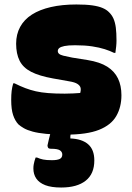

<svg xmlns="http://www.w3.org/2000/svg" viewBox="-20 -584 590 857"><path d="M269 -166Q290 -166 307 -167Q324 -168 338 -169Q342 -183 339.5 -192.5Q337 -202 325.5 -209.5Q314 -217 289 -221L216 -234Q155 -245 119 -263.5Q83 -282 67.5 -313Q52 -344 52 -389Q52 -431 70 -464Q88 -497 122.5 -519Q157 -541 207 -552.5Q257 -564 321 -564Q364 -564 392 -560Q420 -556 437.5 -548.5Q455 -541 465 -531Q479 -518 486.5 -501Q494 -484 497 -460.5Q500 -437 500 -402Q500 -390 498.5 -376Q497 -362 495 -348H489Q471 -357 447.5 -364.5Q424 -372 391.5 -377Q359 -382 315 -382Q284 -382 267.5 -378.5Q251 -375 244.5 -369.5Q238 -364 238 -356Q238 -349 243.5 -344Q249 -339 262.5 -335.5Q276 -332 302 -327L371 -316Q426 -307 458.5 -286.5Q491 -266 506.5 -234Q522 -202 522 -159Q522 -106 499 -66Q476 -26 422 -4.5Q368 17 273 17Q222 17 186 13.5Q150 10 126 3.5Q102 -3 87 -11.5Q72 -20 62 -29Q47 -45 38.5 -70.5Q30 -96 30 -138Q30 -161 32 -178Q34 -195 39 -212H45Q71 -199 93.5 -190.5Q116 -182 140 -176.5Q164 -171 195.5 -168.5Q227 -166 269 -166ZM311 -80Q308 -68 305.5 -53.5Q303 -39 301 -24Q299 -9 297 3.5Q295 16 294 24V34Q346 36 373.5 60Q401 84 401 132Q401 192 362.5 222.5Q324 253 253 253Q209 253 182 242.5Q155 232 142 213Q129 194 129 168Q129 158 130.5 150Q132 142 134 134.5Q136 127 139 119H145Q158 125 172.5 128Q187 131 212 131Q235 131 246.5 125.5Q258 120 258 106Q258 94 247.5 87Q237 80 208 80Q197 80 194.5 75Q192 70 192 65Q194 56 198 38.5Q202 21 207.5 1Q213 -19 219.5 -37Q226 -55 233 -65Q236 -71 243 -74Q250 -77 265.5 -78.5Q281 -80 311 -80Z"/></svg>

Font: Recursive Casual Black
Style: Regular
Weight: 900
Version: Version 1.047